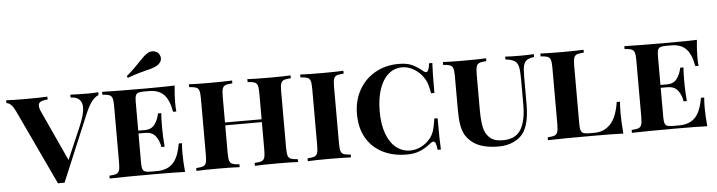

<svg xmlns="http://www.w3.org/2000/svg" viewBox="-62 -1094 5013 1342"><g transform="rotate(-5 2444.0 -423.0)"><path d="M634 -608V-588Q608 -578 586 -549.5Q564 -521 540 -465L344 2Q336 1 321 1Q306 1 298 2L51 -524Q22 -586 -12 -588V-608Q35 -605 119 -605Q226 -605 277 -608V-588Q244 -586 228 -577.5Q212 -569 212 -550Q212 -531 225 -504L386 -154L487 -389Q519 -466 519 -512Q519 -585 438 -588V-608Q495 -605 561 -605Q605 -605 634 -608Z M1190 0Q1125 -3 971 -3Q765 -3 661 0V-20Q695 -22 710 -28Q725 -34 730.5 -51Q736 -68 736 -106V-502Q736 -540 730.5 -557Q725 -574 709.5 -580Q694 -586 661 -588V-608Q765 -605 971 -605Q1111 -605 1170 -608Q1163 -541 1163 -488Q1163 -449 1166 -426H1143Q1128 -512 1091 -548.5Q1054 -585 989 -585H952Q926 -585 913 -580.5Q900 -576 894.5 -562.5Q889 -549 889 -520V-316H936Q982 -316 1005.5 -348.5Q1029 -381 1037 -424H1060Q1057 -390 1057 -346V-306Q1057 -261 1063 -188H1040Q1033 -235 1008.5 -265.5Q984 -296 936 -296H889V-88Q889 -59 894.5 -45.5Q900 -32 913 -27.5Q926 -23 952 -23H995Q1066 -23 1106.5 -64Q1147 -105 1163 -202H1186Q1183 -174 1183 -130Q1183 -73 1190 0ZM1035 -860Q1051 -860 1064.5 -852.5Q1078 -845 1085 -830Q1091 -820 1091 -807Q1091 -792 1082 -778.5Q1073 -765 1057 -756Q1042 -748 1022 -741.5Q1002 -735 979 -730Q972 -728 934.5 -718Q897 -708 849 -690L842 -702Q891 -743 941 -797Q963 -820 976 -831.5Q989 -843 1004 -852Q1018 -860 1035 -860Z M1983 -588Q1949 -586 1934 -580Q1919 -574 1913.5 -557Q1908 -540 1908 -502V-106Q1908 -68 1913.5 -51Q1919 -34 1934.5 -28Q1950 -22 1983 -20V0Q1937 -3 1837 -3Q1736 -3 1680 0V-20Q1714 -22 1729 -28Q1744 -34 1749.5 -51Q1755 -68 1755 -106V-300H1498V-106Q1498 -68 1503.5 -51Q1509 -34 1524.5 -28Q1540 -22 1573 -20V0Q1518 -3 1416 -3Q1318 -3 1270 0V-20Q1304 -22 1319 -28Q1334 -34 1339.5 -51Q1345 -68 1345 -106V-502Q1345 -540 1339.5 -557Q1334 -574 1318.5 -580Q1303 -586 1270 -588V-608Q1318 -605 1416 -605Q1518 -605 1573 -608V-588Q1539 -586 1524 -580Q1509 -574 1503.5 -557Q1498 -540 1498 -502V-320H1755V-502Q1755 -540 1749.5 -557Q1744 -574 1728.5 -580Q1713 -586 1680 -588V-608Q1736 -605 1837 -605Q1937 -605 1983 -608Z M2354 -588Q2320 -586 2305 -580Q2290 -574 2284.5 -557Q2279 -540 2279 -502V-106Q2279 -68 2284.5 -51Q2290 -34 2305 -28Q2320 -22 2354 -20V0Q2303 -3 2206 -3Q2101 -3 2051 0V-20Q2085 -22 2100 -28Q2115 -34 2120.5 -51Q2126 -68 2126 -106V-502Q2126 -540 2120.5 -557Q2115 -574 2099.5 -580Q2084 -586 2051 -588V-608Q2100 -605 2206 -605Q2303 -605 2354 -608Z M2910 -557Q2921 -548 2929 -548Q2949 -548 2955 -608H2978Q2974 -548 2974 -398H2951Q2941 -452 2931 -476.5Q2921 -501 2901 -526Q2873 -559 2837.5 -577.5Q2802 -596 2764 -596Q2709 -596 2668 -560.5Q2627 -525 2604.5 -459Q2582 -393 2582 -302Q2582 -210 2606.5 -144.5Q2631 -79 2674 -45.5Q2717 -12 2771 -12Q2810 -12 2847.5 -30.5Q2885 -49 2912 -82Q2932 -107 2941 -136Q2950 -165 2958 -220H2981Q2981 -63 2985 0H2962Q2959 -31 2953 -45.5Q2947 -60 2937 -60Q2929 -60 2917 -51Q2880 -20 2840 -3Q2800 14 2744 14Q2649 14 2576 -23Q2503 -60 2462.5 -130Q2422 -200 2422 -298Q2422 -393 2464 -467Q2506 -541 2578.5 -581.5Q2651 -622 2742 -622Q2800 -622 2836 -605.5Q2872 -589 2910 -557Z M3690 -588Q3655 -583 3638 -571Q3621 -559 3615 -533Q3609 -507 3609 -456V-271Q3609 -202 3599.5 -153.5Q3590 -105 3568 -69Q3544 -31 3496.5 -8.5Q3449 14 3389 14Q3276 14 3213 -30Q3178 -56 3160 -86Q3142 -116 3134.5 -158.5Q3127 -201 3127 -268V-502Q3127 -540 3121.5 -557Q3116 -574 3100.5 -580Q3085 -586 3052 -588V-608Q3102 -605 3204 -605Q3301 -605 3355 -608V-588Q3321 -586 3306 -580Q3291 -574 3285.5 -557Q3280 -540 3280 -502V-251Q3280 -179 3289.5 -132Q3299 -85 3330 -56Q3361 -27 3422 -27Q3513 -27 3549.5 -88.5Q3586 -150 3586 -260V-444Q3586 -502 3579 -530Q3572 -558 3552 -570.5Q3532 -583 3489 -588V-608Q3528 -605 3597 -605Q3657 -605 3690 -608Z M4039 -588Q4005 -586 3990 -580Q3975 -574 3969.5 -557Q3964 -540 3964 -502V-94Q3964 -63 3969.5 -48Q3975 -33 3988 -28Q4001 -23 4027 -23H4066Q4132 -23 4177 -70.5Q4222 -118 4238 -224H4261Q4258 -191 4258 -142Q4258 -80 4265 0Q4200 -3 4046 -3Q3840 -3 3736 0V-20Q3770 -22 3785 -28Q3800 -34 3805.5 -51Q3811 -68 3811 -106V-502Q3811 -540 3805.5 -557Q3800 -574 3784.5 -580Q3769 -586 3736 -588V-608Q3787 -605 3894 -605Q3988 -605 4039 -608Z M4854 0Q4789 -3 4635 -3Q4429 -3 4325 0V-20Q4359 -22 4374 -28Q4389 -34 4394.5 -51Q4400 -68 4400 -106V-502Q4400 -540 4394.5 -557Q4389 -574 4373.5 -580Q4358 -586 4325 -588V-608Q4429 -605 4635 -605Q4775 -605 4834 -608Q4827 -541 4827 -488Q4827 -449 4830 -426H4807Q4792 -512 4755 -548.5Q4718 -585 4653 -585H4616Q4590 -585 4577 -580.5Q4564 -576 4558.5 -562.5Q4553 -549 4553 -520V-316H4600Q4646 -316 4669.5 -348.5Q4693 -381 4701 -424H4724Q4721 -390 4721 -346V-306Q4721 -261 4727 -188H4704Q4697 -235 4672.5 -265.5Q4648 -296 4600 -296H4553V-88Q4553 -59 4558.5 -45.5Q4564 -32 4577 -27.5Q4590 -23 4616 -23H4659Q4730 -23 4770.5 -64Q4811 -105 4827 -202H4850Q4847 -174 4847 -130Q4847 -73 4854 0Z"/></g></svg>

Font: Playfair Display SC
Style: Bold
Weight: 700
Designer: Claus Eggers Sørensen
Foundry: Claus Eggers Sørensen
Version: Version 1.200; ttfautohint (v1.6)